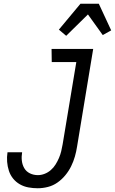

<svg xmlns="http://www.w3.org/2000/svg" viewBox="-20 -996 613 1024"><path d="M181 8Q156 8 131.5 3.5Q107 -1 86 -13Q65 -25 50 -43.5Q35 -62 27.5 -85Q20 -108 18 -133Q16 -158 20 -184H98Q94 -161 96.5 -139Q99 -117 109.5 -99Q120 -81 139.5 -71.5Q159 -62 182 -62Q200 -62 218 -69Q236 -76 251 -89Q266 -102 276.5 -119Q287 -136 294.5 -153.5Q302 -171 306.5 -189.5Q311 -208 314 -226L387 -665H256L255 -735H477L391 -214Q387 -188 379.5 -161.5Q372 -135 359.5 -109.5Q347 -84 328.5 -61.5Q310 -39 286.5 -22.5Q263 -6 235.5 1Q208 8 181 8ZM333 -805 294 -838 409 -976H507L573 -834L528 -809L449 -919Z"/></svg>

Font: Iosevka Curly
Style: Italic
Weight: 400
Italic angle: -9°
Monospace: yes
Designer: Belleve Invis
Foundry: Belleve Invis
Version: Version 22.1.2; ttfautohint (v1.8.4)